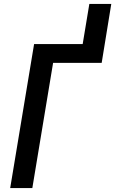

<svg xmlns="http://www.w3.org/2000/svg" viewBox="-20 -960 588 980"><path d="M32 0 154 -735H402L436 -940H548L499 -639H251L145 0Z"/></svg>

Font: Iosevka Curly Oblique
Style: Bold
Weight: 700
Italic angle: -9°
Monospace: yes
Designer: Belleve Invis
Foundry: Belleve Invis
Version: Version 11.1.0; ttfautohint (v1.8.3)